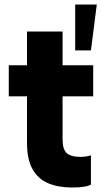

<svg xmlns="http://www.w3.org/2000/svg" viewBox="-20 -820 471 853"><path d="M299 13Q240 13 195 -5.5Q150 -24 125 -67.5Q100 -111 100 -184V-392H19V-530H100V-680H258V-530H394V-392H258V-201Q258 -155 277.5 -139Q297 -123 336 -123Q363 -123 384 -130V0Q363 13 299 13ZM384 -596H314V-800H410Z"/></svg>

Font: Tanohe Sans
Style: Bold
Weight: 700
Designer: Village Type and Design LLC & Cristiano Sobral
Foundry: Cooper Hewitt Smithsonian Design Museum
Version: Version 1.00;September 29, 2021;FontCreator 13.0.0.2655 64-b